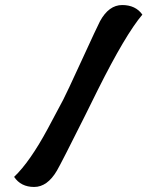

<svg xmlns="http://www.w3.org/2000/svg" viewBox="-20 -736 625 762"><path d="M36 -34Q99 -94 170 -226Q218 -316 230.5 -339.5Q243 -363 304.5 -497Q366 -631 377 -652Q412 -716 465 -716Q518 -716 545 -678Q478 -599 368 -379Q357 -357 318 -278Q223 -88 206 -59Q168 6 115.5 6Q63 6 36 -34Z"/></svg>

Font: Salsa
Style: Regular
Weight: 400
Designer: John Vargas Beltrn
Foundry: John Vargas Beltran
Version: Version 1.002